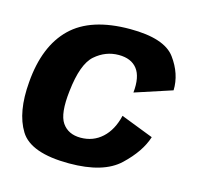

<svg xmlns="http://www.w3.org/2000/svg" viewBox="-92 -694 816 796"><g transform="rotate(15 316.0 -296.0)"><path d="M270.4 5.5Q417.6 5.5 485.5 -58.8Q553.4 -123 573.7 -188.3L433.8 -242.5Q419.1 -179.5 381 -144.7Q342.9 -109.8 288.8 -109.8Q235.7 -109.8 209.5 -147.7Q183.3 -185.7 195 -284.9Q208.1 -404.2 252.9 -443.2Q297.7 -482.2 354.1 -482.2Q407.8 -482.2 433.6 -449Q459.4 -415.8 452.5 -347.5L611 -399.4Q613.1 -470.2 566.1 -534.2Q519.2 -598.2 372 -598.2Q203.7 -598.2 119.9 -516.6Q36 -435 23.6 -277.2Q12.3 -146 59 -70.3Q105.6 5.5 270.4 5.5Z"/></g></svg>

Font: Anybody Thin
Style: Italic
Weight: 100
Italic angle: -10°
Designer: Tyler Finck
Foundry: Etcetera Type Company
Version: Version 1.114;gftools[0.9.25]